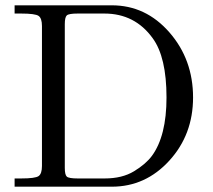

<svg xmlns="http://www.w3.org/2000/svg" viewBox="-20 -703 803 723"><path d="M35 0V-31H59Q113 -31 125.5 -40Q138 -49 138 -78V-605Q138 -634 125.5 -643Q113 -652 59 -652H35V-683H401Q529 -683 618 -581Q707 -479 707 -336Q707 -196 617.5 -98Q528 0 401 0ZM224 -71Q224 -45 231.5 -38Q239 -31 273 -31H374Q440 -31 484.5 -58Q529 -85 552 -116Q607 -191 607 -336Q607 -488 555 -559Q488 -652 373 -652H273Q239 -652 231.5 -645Q224 -638 224 -612Z"/></svg>

Font: CMU Serif
Style: Roman
Weight: 500
Version: Version 0.7.0